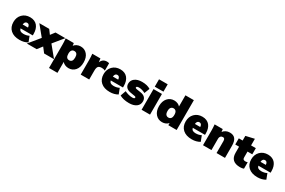

<svg xmlns="http://www.w3.org/2000/svg" viewBox="161 -2318 6099 4102"><g transform="rotate(30 3211.0 -267.0)"><path d="M329.1 12.2Q186 12.2 106.4 -59.6Q26.9 -131.3 26.9 -255.9Q26.9 -372.6 99.6 -447.3Q172.4 -522 291 -522Q349.6 -522 395.5 -501.7Q441.4 -481.4 470.2 -445.3Q499 -409.2 513.9 -360.4Q528.8 -311.5 528.8 -252.9V-212.9H227.1Q235.4 -175.3 262 -158.2Q288.6 -141.1 335.9 -141.1Q415 -141.1 473.1 -172.9L524.9 -38.1Q441.9 12.2 329.1 12.2ZM293 -387.2Q233.4 -387.2 225.1 -307.1H356.9Q351.1 -387.2 293 -387.2Z M505.9 0 721.7 -263.2 519.5 -509.8H762.7L839.8 -405.8L918.5 -509.8H1160.6L959.5 -263.2L1175.8 0H931.6L839.8 -119.1L747.6 0Z M1177.2 215.8V-365.2Q1177.2 -433.1 1169.4 -509.8H1369.6L1379.4 -444.8Q1398.9 -479 1442.6 -500.5Q1486.3 -522 1536.6 -522Q1636.2 -522 1697.8 -450Q1759.3 -377.9 1759.3 -254.9Q1759.3 -131.8 1697.8 -59.8Q1636.2 12.2 1536.6 12.2Q1490.2 12.2 1448.5 -6.1Q1406.7 -24.4 1385.3 -54.2V215.8ZM1550.3 -254.9Q1550.3 -369.1 1466.3 -369.1Q1427.2 -369.1 1404.8 -341.8Q1382.3 -314.5 1382.3 -254.9Q1382.3 -141.1 1466.3 -141.1Q1550.3 -141.1 1550.3 -254.9Z M1834 0V-365.2Q1834 -433.1 1826.2 -509.8H2026.4L2038.1 -420.9Q2078.1 -522 2182.1 -522Q2213.9 -522 2238.3 -513.2V-331.1Q2211.4 -343.3 2195.6 -346.7Q2179.7 -350.1 2153.3 -350.1Q2091.8 -350.1 2067.9 -320.8Q2043.9 -291.5 2043.9 -216.8V0Z M2554.2 12.2Q2411.1 12.2 2331.5 -59.6Q2252 -131.3 2252 -255.9Q2252 -372.6 2324.7 -447.3Q2397.5 -522 2516.1 -522Q2574.7 -522 2620.6 -501.7Q2666.5 -481.4 2695.3 -445.3Q2724.1 -409.2 2739 -360.4Q2753.9 -311.5 2753.9 -252.9V-212.9H2452.1Q2460.4 -175.3 2487.1 -158.2Q2513.7 -141.1 2561 -141.1Q2640.1 -141.1 2698.2 -172.9L2750 -38.1Q2667 12.2 2554.2 12.2ZM2518.1 -387.2Q2458.5 -387.2 2450.2 -307.1H2582Q2576.2 -387.2 2518.1 -387.2Z M3030.8 12.2Q2886.7 12.2 2795.9 -40L2843.8 -173.8Q2884.3 -152.8 2934.8 -139.4Q2985.4 -126 3031.7 -126Q3089.8 -126 3089.8 -155.8Q3089.8 -176.3 3057.6 -181.2L2945.8 -200.2Q2879.9 -211.9 2844.2 -248Q2808.6 -284.2 2808.6 -342.8Q2808.6 -423.3 2874.5 -472.7Q2940.4 -522 3050.8 -522Q3180.7 -522 3259.8 -470.2L3209 -339.8Q3177.2 -358.9 3134.5 -371.3Q3091.8 -383.8 3057.6 -383.8Q2991.7 -383.8 2991.7 -354Q2991.7 -334.5 3022.9 -329.1L3134.8 -311Q3201.7 -300.3 3237.3 -264.6Q3272.9 -229 3272.9 -168.9Q3272.9 -84 3206.8 -35.9Q3140.6 12.2 3030.8 12.2Z M3333.5 -567.9V-750H3547.4V-567.9ZM3336.4 0V-509.8H3544.4V0Z M3845.2 12.2Q3745.6 12.2 3682.4 -59.8Q3619.1 -131.8 3619.1 -254.9Q3619.1 -377.4 3682.1 -449.7Q3745.1 -522 3845.2 -522Q3890.1 -522 3930.4 -504.9Q3970.7 -487.8 3993.2 -459V-735.8H4201.2V0H3996.1V-55.2Q3974.6 -24.4 3933.6 -6.1Q3892.6 12.2 3845.2 12.2ZM3852.3 -168.5Q3875.5 -141.1 3914.1 -141.1Q3952.6 -141.1 3975.3 -168.5Q3998 -195.8 3998 -254.9Q3998 -314 3975.3 -341.6Q3952.6 -369.1 3914.1 -369.1Q3875.5 -369.1 3852.3 -341.6Q3829.1 -314 3829.1 -254.9Q3829.1 -195.8 3852.3 -168.5Z M4578.1 12.2Q4435.1 12.2 4355.5 -59.6Q4275.9 -131.3 4275.9 -255.9Q4275.9 -372.6 4348.6 -447.3Q4421.4 -522 4540 -522Q4598.6 -522 4644.5 -501.7Q4690.4 -481.4 4719.2 -445.3Q4748 -409.2 4762.9 -360.4Q4777.8 -311.5 4777.8 -252.9V-212.9H4476.1Q4484.4 -175.3 4511 -158.2Q4537.6 -141.1 4585 -141.1Q4664.1 -141.1 4722.2 -172.9L4773.9 -38.1Q4690.9 12.2 4578.1 12.2ZM4542 -387.2Q4482.4 -387.2 4474.1 -307.1H4606Q4600.1 -387.2 4542 -387.2Z M4851.6 0V-365.2Q4851.6 -433.1 4843.8 -509.8H5043.9L5052.7 -442.9Q5080.1 -480.5 5122.3 -501.2Q5164.6 -522 5215.8 -522Q5306.2 -522 5349.9 -467.3Q5393.6 -412.6 5393.6 -298.8V0H5185.5V-291Q5185.5 -330.1 5172.9 -346.9Q5160.2 -363.8 5135.7 -363.8Q5101.6 -363.8 5080.6 -341.3Q5059.6 -318.8 5059.6 -282.2V0Z M5771.5 12.2Q5652.3 12.2 5593.5 -42.5Q5534.7 -97.2 5534.7 -208V-357.9H5440.4V-509.8H5534.7V-625L5742.7 -672.9V-509.8H5860.4V-357.9H5742.7V-213.9Q5742.7 -178.7 5759.8 -165.8Q5776.9 -152.8 5805.7 -152.8Q5833 -152.8 5860.4 -162.1V-3.9Q5820.8 12.2 5771.5 12.2Z M6196.3 12.2Q6053.2 12.2 5973.6 -59.6Q5894 -131.3 5894 -255.9Q5894 -372.6 5966.8 -447.3Q6039.6 -522 6158.2 -522Q6216.8 -522 6262.7 -501.7Q6308.6 -481.4 6337.4 -445.3Q6366.2 -409.2 6381.1 -360.4Q6396 -311.5 6396 -252.9V-212.9H6094.2Q6102.5 -175.3 6129.2 -158.2Q6155.8 -141.1 6203.1 -141.1Q6282.2 -141.1 6340.3 -172.9L6392.1 -38.1Q6309.1 12.2 6196.3 12.2ZM6160.2 -387.2Q6100.6 -387.2 6092.3 -307.1H6224.1Q6218.3 -387.2 6160.2 -387.2Z"/></g></svg>

Font: Mulish ExtraBlack
Style: Regular
Weight: 1000
Designer: Vernon Adams
Foundry: Vernon Adams
Version: Version 3.603; ttfautohint (v1.8.3)